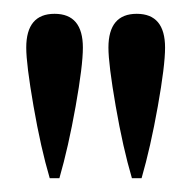

<svg xmlns="http://www.w3.org/2000/svg" viewBox="-20 -678 277 278"><path d="M52 -420Q39 -464 28.5 -524.5Q18 -585 18 -609Q18 -658 59 -658Q100 -658 100 -609Q100 -583 89.5 -524Q79 -465 66 -420ZM171 -420Q158 -464 147.5 -524.5Q137 -585 137 -609Q137 -658 178 -658Q219 -658 219 -609Q219 -583 208.5 -524Q198 -465 185 -420Z"/></svg>

Font: Arapey Regular-Display
Style: Regular
Weight: 400
Designer: Eduardo Rodriguez Tunni
Foundry: Eduardo Rodriguez Tunni
Version: Version 4.000